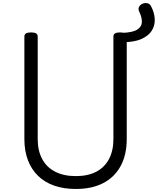

<svg xmlns="http://www.w3.org/2000/svg" viewBox="-20 -1229 1042 1268"><path d="M978 -1187Q1000 -1145 1002 -1103.5Q1004 -1062 983 -1027.5Q962 -993 914 -971.5Q866 -950 786 -950V-1012Q855 -1014 885.5 -1033Q916 -1052 917 -1083Q918 -1114 899 -1153Q891 -1170 898.5 -1184Q906 -1198 921.5 -1204.5Q937 -1211 953.5 -1207.5Q970 -1204 978 -1187ZM481 19Q401 19 338 -3Q275 -25 231 -68Q187 -111 164 -172Q141 -233 141 -311V-988Q141 -1002 152 -1008.5Q163 -1015 185 -1015Q207 -1015 218 -1008.5Q229 -1002 229 -988V-311Q229 -234 258.5 -179Q288 -124 344.5 -95Q401 -66 481 -66Q561 -66 616 -95Q671 -124 700 -179Q729 -234 729 -311V-988Q729 -1002 740 -1008.5Q751 -1015 773 -1015Q817 -1015 817 -988V-311Q817 -207 777 -133Q737 -59 662 -20Q587 19 481 19Z"/></svg>

Font: Playwrite NG Modern
Style: Regular
Weight: 400
Designer: Veronika Burian, José Scaglione
Foundry: TypeTogether
Version: Version 1.002